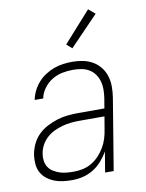

<svg xmlns="http://www.w3.org/2000/svg" viewBox="-85 -814 671 883"><g transform="rotate(-10 250.0 -372.5)"><path d="M181 8Q159 8 138 5.5Q117 3 98 -4.5Q79 -12 63 -24.5Q47 -37 37.5 -54.5Q28 -72 26 -93.5Q24 -115 27 -136Q31 -161 42 -185Q53 -209 71.5 -227.5Q90 -246 114 -258.5Q138 -271 162 -278.5Q186 -286 211 -288.5Q236 -291 260 -291H383L391 -339Q394 -359 394 -378.5Q394 -398 389 -416Q384 -434 373 -449.5Q362 -465 346 -474.5Q330 -484 310.5 -487.5Q291 -491 271 -491Q246 -491 221 -486Q196 -481 173.5 -467.5Q151 -454 134.5 -431.5Q118 -409 114 -385H74Q78 -406 88 -426.5Q98 -447 113.5 -464.5Q129 -482 148.5 -494.5Q168 -507 188.5 -514.5Q209 -522 231 -525Q253 -528 274 -528Q300 -528 324.5 -523Q349 -518 369.5 -506Q390 -494 405 -475Q420 -456 427 -432.5Q434 -409 434 -383.5Q434 -358 430 -333L375 0H335L351 -96Q338 -73 320 -52.5Q302 -32 279 -18Q256 -4 231 2Q206 8 181 8ZM194 -29Q215 -29 236.5 -33.5Q258 -38 277.5 -49.5Q297 -61 312.5 -77.5Q328 -94 339.5 -113.5Q351 -133 357.5 -154Q364 -175 367 -196L377 -255H260Q240 -255 220 -253Q200 -251 180 -245.5Q160 -240 141 -231Q122 -222 106 -207.5Q90 -193 80 -174Q70 -155 67 -135Q64 -118 66.5 -101.5Q69 -85 77.5 -72Q86 -59 100 -50.5Q114 -42 129 -37Q144 -32 161 -30.5Q178 -29 194 -29ZM286 -589 261 -611 388 -753 419 -727Z"/></g></svg>

Font: Iosevka Extralight Oblique
Style: Regular
Weight: 200
Italic angle: -9°
Monospace: yes
Designer: Belleve Invis
Foundry: Belleve Invis
Version: Version 32.5.0; ttfautohint (v1.8.4)